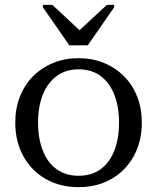

<svg xmlns="http://www.w3.org/2000/svg" viewBox="-20 -762 648 792"><path d="M266 -575H342L451 -732V-742H421L298 -628H318L196 -742H157V-732ZM565 -256Q565 -178 531.5 -117.5Q498 -57 439 -23.5Q380 10 304 10Q228 10 169 -23.5Q110 -57 76.5 -117.5Q43 -178 43 -256Q43 -314 62 -363Q81 -412 116.5 -447.5Q152 -483 199.5 -502.5Q247 -522 304 -522Q361 -522 408.5 -502.5Q456 -483 491.5 -447.5Q527 -412 546 -363Q565 -314 565 -256ZM137 -256Q137 -191 156.5 -141Q176 -91 213.5 -64Q251 -37 304 -37Q358 -37 395 -64Q432 -91 451.5 -140.5Q471 -190 471 -256Q471 -322 451.5 -371.5Q432 -421 395 -448.5Q358 -476 304 -476Q251 -476 213.5 -448Q176 -420 156.5 -371Q137 -322 137 -256Z"/></svg>

Font: Roboto Serif 72pt
Style: Regular
Weight: 400
Designer: Greg Gazdowicz
Foundry: Commercial Type
Version: Version 1.008